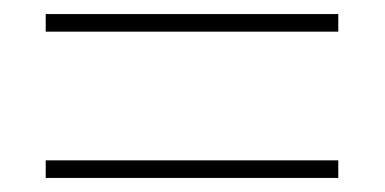

<svg xmlns="http://www.w3.org/2000/svg" viewBox="-20 -489 547 273"><path d="M45 -444H461V-469H45ZM45 -236H461V-261H45Z"/></svg>

Font: Noto Sans Gujarati UI SemiCondensed Thin
Style: Regular
Weight: 100
Width: 4
Designer: Jelle Bosma - Monotype Design Team, Universal Thirst
Foundry: Monotype Imaging Inc.
Version: Version 2.106